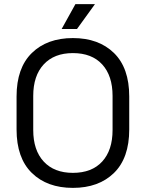

<svg xmlns="http://www.w3.org/2000/svg" viewBox="-20 -899 708 933"><path d="M334.2 14Q209 14 134.8 -58.5Q60.5 -131 60.5 -269.8V-430.2Q60.5 -569 134.8 -641.5Q209 -714 334.2 -714Q459.5 -714 533.8 -641.5Q608 -569 608 -430.2V-269.8Q608 -131 533.8 -58.5Q459.5 14 334.2 14ZM334.2 -59Q426.2 -59 476.6 -114Q527 -169 527 -267.2V-432.8Q527 -531 476.6 -586Q426.2 -641 334.2 -641Q243.2 -641 192.4 -586Q141.5 -531 141.5 -432.8V-267.2Q141.5 -169 192.4 -114Q243.2 -59 334.2 -59ZM354 -758H279.5L346.5 -879H441.5Z"/></svg>

Font: Space Grotesk Variable Light
Style: Regular
Weight: 300
Designer: Florian Karsten
Foundry: Florian Karsten
Version: Version 2.000